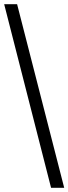

<svg xmlns="http://www.w3.org/2000/svg" viewBox="-20 -780 328 921"><path d="M225 121 0 -760H62L288 121Z"/></svg>

Font: Noto Serif Hebrew Medium
Style: Regular
Weight: 500
Version: Version 2.003